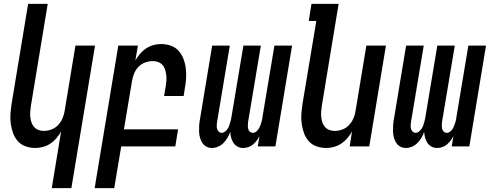

<svg xmlns="http://www.w3.org/2000/svg" viewBox="-20 -755 2540 990"><path d="M247 215 295 -77Q285 -59 271 -42.5Q257 -26 239.5 -14.5Q222 -3 202 2.5Q182 8 163 8Q136 8 112 -0.5Q88 -9 72 -27Q56 -45 47.5 -68.5Q39 -92 35.5 -117.5Q32 -143 34 -169Q36 -195 40 -221L125 -735H226L139 -207Q137 -193 136 -178.5Q135 -164 136.5 -150Q138 -136 142.5 -123Q147 -110 156 -100Q165 -90 178 -85Q191 -80 206 -80Q225 -80 244.5 -87Q264 -94 278.5 -109Q293 -124 301.5 -143Q310 -162 313 -181L369 -520H470L348 215Z M468 215 590 -520H691L678 -443Q688 -461 702 -477.5Q716 -494 733.5 -505.5Q751 -517 771 -522.5Q791 -528 810 -528Q837 -528 861 -519.5Q885 -511 901 -493Q917 -475 926 -451.5Q935 -428 938 -402.5Q941 -377 939.5 -351Q938 -325 933 -299L927 -260H826L835 -313Q837 -327 838 -341.5Q839 -356 837 -370Q835 -384 831 -397Q827 -410 818 -420Q809 -430 796 -435Q783 -440 768 -440Q749 -440 729 -433Q709 -426 694.5 -411Q680 -396 672 -377Q664 -358 661 -339L619 -88H898L884 0H605L569 215Z M1234 8Q1218 8 1205 1Q1192 -6 1184 -18Q1176 -30 1172 -45Q1168 -60 1167 -75Q1162 -60 1153.5 -45.5Q1145 -31 1133 -18.5Q1121 -6 1105 1Q1089 8 1074 8H1073Q1057 8 1044 1Q1031 -6 1023 -18.5Q1015 -31 1011 -46Q1007 -61 1006.5 -76.5Q1006 -92 1007 -108Q1008 -124 1011 -140L1074 -520H1165L1099 -125Q1098 -116 1097.5 -107Q1097 -98 1099.5 -90Q1102 -82 1108.5 -76Q1115 -70 1124 -70Q1132 -70 1139.5 -76Q1147 -82 1152.5 -89.5Q1158 -97 1161 -105Q1164 -113 1166.5 -121.5Q1169 -130 1171 -138.5Q1173 -147 1174 -155L1235 -520H1325L1259 -125Q1258 -116 1258 -107Q1258 -98 1260 -90Q1262 -82 1268.5 -76Q1275 -70 1284 -70Q1293 -70 1300.5 -76Q1308 -82 1313 -89.5Q1318 -97 1321 -105Q1324 -113 1327 -121.5Q1330 -130 1331.5 -138.5Q1333 -147 1334 -155L1395 -520H1486L1400 0H1309L1318 -54Q1312 -41 1303.5 -30Q1295 -19 1284.5 -10Q1274 -1 1260.5 3.5Q1247 8 1234 8Z M1663 8Q1636 8 1612 -0.5Q1588 -9 1572 -27Q1556 -45 1547.5 -68.5Q1539 -92 1535.5 -117.5Q1532 -143 1534 -169Q1536 -195 1540 -221L1611 -647H1572L1586 -735H1726L1639 -207Q1637 -193 1636 -178.5Q1635 -164 1636.5 -150Q1638 -136 1642.5 -123Q1647 -110 1656 -100Q1665 -90 1678 -85Q1691 -80 1706 -80Q1725 -80 1744.5 -87Q1764 -94 1778.5 -109Q1793 -124 1801.5 -143Q1810 -162 1813 -181L1869 -520H1970L1884 0H1783L1795 -77Q1785 -59 1771 -42.5Q1757 -26 1739.5 -14.5Q1722 -3 1702 2.5Q1682 8 1663 8Z M2234 8Q2218 8 2205 1Q2192 -6 2184 -18Q2176 -30 2172 -45Q2168 -60 2167 -75Q2162 -60 2153.5 -45.5Q2145 -31 2133 -18.5Q2121 -6 2105 1Q2089 8 2074 8H2073Q2057 8 2044 1Q2031 -6 2023 -18.5Q2015 -31 2011 -46Q2007 -61 2006.5 -76.5Q2006 -92 2007 -108Q2008 -124 2011 -140L2074 -520H2165L2099 -125Q2098 -116 2097.5 -107Q2097 -98 2099.5 -90Q2102 -82 2108.5 -76Q2115 -70 2124 -70Q2132 -70 2139.5 -76Q2147 -82 2152.5 -89.5Q2158 -97 2161 -105Q2164 -113 2166.5 -121.5Q2169 -130 2171 -138.5Q2173 -147 2174 -155L2235 -520H2325L2259 -125Q2258 -116 2258 -107Q2258 -98 2260 -90Q2262 -82 2268.5 -76Q2275 -70 2284 -70Q2293 -70 2300.5 -76Q2308 -82 2313 -89.5Q2318 -97 2321 -105Q2324 -113 2327 -121.5Q2330 -130 2331.5 -138.5Q2333 -147 2334 -155L2395 -520H2486L2400 0H2309L2318 -54Q2312 -41 2303.5 -30Q2295 -19 2284.5 -10Q2274 -1 2260.5 3.5Q2247 8 2234 8Z"/></svg>

Font: Iosevka Term Curly Semibold
Style: Italic
Weight: 600
Italic angle: -9°
Designer: Belleve Invis
Foundry: Belleve Invis
Version: Version 32.3.0